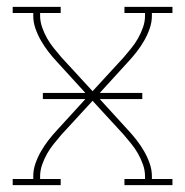

<svg xmlns="http://www.w3.org/2000/svg" viewBox="-20 -540 540 560"><path d="M17 0V-18H77V-26Q77 -45 83.5 -63.5Q90 -82 99.5 -98.5Q109 -115 120.5 -130Q132 -145 145 -159L229 -251H105V-269H229L145 -361Q132 -375 120.5 -390Q109 -405 99.5 -421.5Q90 -438 83.5 -456.5Q77 -475 77 -494V-502H17V-520H157V-502H97V-494Q97 -477 103 -460Q109 -443 117.5 -428Q126 -413 137 -399.5Q148 -386 159 -373L250 -274L341 -373Q352 -386 363 -399.5Q374 -413 382.5 -428Q391 -443 397 -460Q403 -477 403 -494V-502H343V-520H483V-502H423V-494Q423 -475 416.5 -456.5Q410 -438 400.5 -421.5Q391 -405 379.5 -390Q368 -375 355 -361L271 -269H395V-251H271L355 -159Q368 -145 379.5 -130Q391 -115 400.5 -98.5Q410 -82 416.5 -63.5Q423 -45 423 -26V-18H483V0H343V-18H403V-26Q403 -43 397 -60Q391 -77 382.5 -92Q374 -107 363 -120.5Q352 -134 341 -147L250 -246L159 -147Q148 -134 137 -120.5Q126 -107 117.5 -92Q109 -77 103 -60Q97 -43 97 -26V-18H157V0Z"/></svg>

Font: Iosevka Curly Slab Thin
Style: Regular
Weight: 100
Monospace: yes
Designer: Belleve Invis
Foundry: Belleve Invis
Version: Version 22.1.2; ttfautohint (v1.8.4)